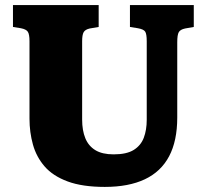

<svg xmlns="http://www.w3.org/2000/svg" viewBox="-20 -721 812 755"><path d="M392 14Q304 14 246 -7.5Q188 -29 155.5 -66.5Q123 -104 109.5 -152.5Q96 -201 96 -254V-559Q96 -586 89.5 -596Q83 -606 62 -610L31 -615V-701H368V-615L333 -609Q315 -605 309 -594.5Q303 -584 303 -559V-251Q303 -208 315.5 -177.5Q328 -147 355 -130.5Q382 -114 427 -114Q478 -114 506 -131.5Q534 -149 545.5 -179.5Q557 -210 557 -250V-559Q557 -587 551 -596.5Q545 -606 522 -610L491 -615V-701H742V-615L708 -609Q689 -605 683 -594.5Q677 -584 677 -555V-259Q677 -167 645 -106.5Q613 -46 549.5 -16Q486 14 392 14Z"/></svg>

Font: Literata ExtraBold
Style: Regular
Weight: 800
Designer: Latin by Veronika Burian and Jose Scaglione. Greek by Irene Vlachou. Cyrillic by Vera Evstafieva.
Foundry: TypeTogether
Version: Version 3.103;gftools[0.9.29]